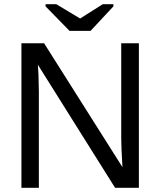

<svg xmlns="http://www.w3.org/2000/svg" viewBox="-20 -894 762 914"><path d="M641.1 0H527.8L160.2 -585.9L163.1 -539.1L165 -457V0H82V-688H189.9L563 -98.1Q557.1 -193.8 557.1 -236.8V-688H641.1ZM520 -863.8 411.1 -747.1H311L196.8 -863.8V-874H248L360.8 -806.2H361.8L469.2 -874H520Z"/></svg>

Font: Libra Sans Modern
Style: Regular
Weight: 400
Foundry: Stefan Peev, Context Ltd
Version: Version 1.000